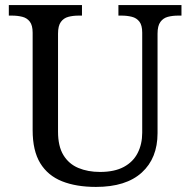

<svg xmlns="http://www.w3.org/2000/svg" viewBox="-20 -734 757 764"><path d="M361.8 9.8Q283.2 9.8 226.8 -12.7Q170.4 -35.2 140.1 -84.7Q109.9 -134.3 109.9 -215.8V-604Q109.9 -633.3 98.6 -647.9Q87.4 -662.6 68.6 -667.2Q49.8 -671.9 27.8 -671.9H15.1V-713.9H306.2V-671.9H293Q270.5 -671.9 252 -667Q233.4 -662.1 222.2 -646.7Q210.9 -631.3 210.9 -600.1V-210Q210.9 -151.9 232.4 -116.7Q253.9 -81.5 291.7 -65.7Q329.6 -49.8 377.9 -49.8Q435.5 -49.8 472.7 -69.8Q509.8 -89.8 527.8 -125.2Q545.9 -160.6 545.9 -206.1V-604Q545.9 -633.3 534.7 -647.9Q523.4 -662.6 504.6 -667.2Q485.8 -671.9 463.9 -671.9H451.2V-713.9H702.1V-671.9H689Q666.5 -671.9 647.9 -667Q629.4 -662.1 618.2 -646.7Q606.9 -631.3 606.9 -600.1V-204.1Q606.9 -104.5 544.2 -47.4Q481.4 9.8 361.8 9.8Z"/></svg>

Font: Satisar Sharada
Style: Regular
Weight: 400
Designer: Vinodh Rajan & Sunil Mahnoori
Version: 2.2